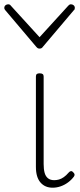

<svg xmlns="http://www.w3.org/2000/svg" viewBox="-54 -856 374 893"><path d="M191 17Q173 17 159 11Q145 5 134.5 -7Q124 -19 118.5 -37Q113 -55 113 -80V-500Q113 -508 117 -511.5Q121 -515 130 -515Q140 -515 144.5 -511.5Q149 -508 149 -500V-93Q149 -69 153.5 -52.5Q158 -36 169 -27Q180 -18 198 -18Q209 -18 220 -21Q231 -24 242.5 -32Q254 -40 265 -53Q270 -59 275.5 -60Q281 -61 286 -55Q291 -51 292.5 -46Q294 -41 290 -35Q279 -20 263 -8Q247 4 228.5 10.5Q210 17 191 17ZM276 -836Q283 -836 288.5 -831.5Q294 -827 294 -819Q294 -816 293 -813Q292 -810 289 -808L146 -639Q142 -633 138 -631.5Q134 -630 130 -630Q126 -630 122.5 -631.5Q119 -633 114 -639L-29 -808Q-31 -810 -32.5 -813Q-34 -816 -34 -819Q-34 -827 -28.5 -831.5Q-23 -836 -16 -836Q-12 -836 -9 -834.5Q-6 -833 -4 -830L130 -683L264 -830Q267 -833 269.5 -834.5Q272 -836 276 -836Z"/></svg>

Font: Playwrite CL Thin
Style: Regular
Weight: 100
Designer: Veronika Burian, José Scaglione
Foundry: TypeTogether
Version: Version 1.002